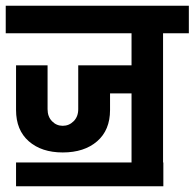

<svg xmlns="http://www.w3.org/2000/svg" viewBox="-30 -650 679 670"><path d="M539 -534V-83H540V0H26V-83H429V-324H354V-266Q354 -196 309 -157Q264 -118 189 -118Q115 -118 70.5 -157Q26 -196 26 -266V-422H136V-269Q136 -243 151.5 -227Q167 -211 189 -211Q211 -211 227 -227Q243 -243 243 -269V-422H429V-534H-10V-630H629V-534Z"/></svg>

Font: Pragati Narrow
Style: Bold
Weight: 700
Designer: Hector Gatti, Marcela Romero, Pablo Cosgaya and Nicolas Silva
Foundry: Omnibus-Type
Version: Version 1.010; ttfautohint (v1.3)